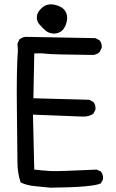

<svg xmlns="http://www.w3.org/2000/svg" viewBox="-20 -859 540 891"><path d="M215 12Q180 8 143.5 5Q107 2 76 -12Q61 -55 61 -106Q61 -157 58.5 -344Q56 -531 63 -625L61 -656L70 -676Q82 -686 98 -688L423 -682L442 -672Q454 -658 452 -637L442 -617Q429 -606 413 -604Q222 -606 195 -609.5Q168 -613 139 -611L135 -403L394 -396L413 -386Q425 -372 423 -351L413 -331Q392 -317 363.5 -318Q335 -319 133 -327L139 -72Q174 -68 210.5 -65.5Q247 -63 429 -72L448 -63Q460 -49 458 -27L448 -8Q411 10 215 12ZM228 -703Q205 -705 191 -717.5Q177 -730 163.5 -745Q150 -760 151 -781.5Q152 -803 175.5 -823.5Q199 -844 233 -837Q267 -830 281.5 -809.5Q296 -789 290 -760.5Q284 -732 268.5 -717.5Q253 -703 228 -703Z"/></svg>

Font: Kosefont JP
Style: Regular
Weight: 400
Designer: Nozomi Seto 瀬戸のぞみ
Version: Version 3.00;June 19, 2020